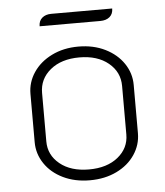

<svg xmlns="http://www.w3.org/2000/svg" viewBox="-49 -688 638 741"><g transform="rotate(-5 270.0 -317.5)"><path d="M70 -156V-343Q70 -388 95.5 -426Q121 -464 166.5 -486.5Q212 -509 270 -509Q328 -509 373.5 -486.5Q419 -464 444.5 -426Q470 -388 470 -343V-156Q470 -111 444.5 -73Q419 -35 373.5 -13Q328 9 270 9Q212 9 166.5 -13Q121 -35 95.5 -73Q70 -111 70 -156ZM425 -155V-343Q425 -397 382.5 -432Q340 -467 270 -467Q200 -467 157.5 -432Q115 -397 115 -343V-155Q115 -102 157.5 -67.5Q200 -33 270 -33Q340 -33 382.5 -67.5Q425 -102 425 -155ZM177 -644H413Q413 -623 399.5 -611.5Q386 -600 363 -600H128Q128 -621 141.5 -632.5Q155 -644 177 -644Z"/></g></svg>

Font: K2D Thin
Style: Regular
Weight: 100
Designer: Katatrad Aksorn Co.,Ltd.
Foundry: Cadson Demak Co.,Ltd.
Version: Version 1.000; ttfautohint (v1.6)